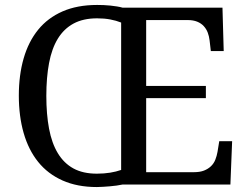

<svg xmlns="http://www.w3.org/2000/svg" viewBox="-20 -745 999 775"><path d="M570 -50H763Q787 -50 803.5 -56.5Q820 -63 831.5 -74Q843 -85 849 -100Q855 -115 858 -132L865 -175H917L910 0H474Q464 2 451 4Q438 6 424 7Q410 8 396.5 9Q383 10 371 10Q292 10 232.5 -16.5Q173 -43 134 -91.5Q95 -140 75.5 -208Q56 -276 56 -359Q56 -442 75.5 -509.5Q95 -577 134 -625Q173 -673 232.5 -699Q292 -725 372 -725Q384 -725 398 -724.5Q412 -724 425.5 -722.5Q439 -721 452 -719Q465 -717 475 -714H878L883 -539H831L826 -582Q824 -599 818.5 -613.5Q813 -628 802.5 -639.5Q792 -651 776 -657.5Q760 -664 738 -664H570V-398H811V-349H570ZM371 -44Q400 -44 424.5 -48Q449 -52 469 -59V-654Q449 -662 425 -666.5Q401 -671 372 -671Q316 -671 277 -650Q238 -629 213.5 -589Q189 -549 178 -490.5Q167 -432 167 -358Q167 -284 178 -225.5Q189 -167 213.5 -126.5Q238 -86 276.5 -65Q315 -44 371 -44Z"/></svg>

Font: MM Ethnic
Style: Regular
Weight: 400
Designer: Khon Soe Zaw Thu
Version: Version 1.00 July 18, 2016, initial release